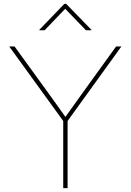

<svg xmlns="http://www.w3.org/2000/svg" viewBox="-20 -966 671 986"><path d="M304.7 0V-344.7L27.3 -727.5H54.7L231 -484.4Q253.9 -453.1 275.9 -421.9Q297.9 -390.6 320.3 -359.4H311.5Q334 -390.6 356.2 -421.9Q378.4 -453.1 400.9 -484.4L576.2 -727.5H603.5L327.1 -344.7V0ZM209 -810.5H182.1V-813L310.5 -946.3H319.8L449.2 -813V-810.5H421.4L314.9 -920.9Z"/></svg>

Font: Inter 18pt Thin
Style: Regular
Weight: 250
Designer: Rasmus Andersson
Foundry: rsms
Version: Version 4.001;git-66647c0bb